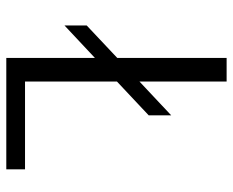

<svg xmlns="http://www.w3.org/2000/svg" viewBox="-85 -655 740 610"><g transform="rotate(90 285.0 -350.0)"><path d="M239 -59.5H518V0H164V-281.5L61 -185V-255.5L164 -352.5V-700H239V-423L346.5 -524V-452.5L239 -351.5Z"/></g></svg>

Font: League Mono Narrow Light
Style: Regular
Weight: 300
Width: 3
Designer: Tyler Finck
Foundry: The League of Moveable Type / Tyler Finck
Version: Version 2.210